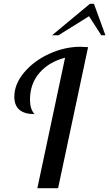

<svg xmlns="http://www.w3.org/2000/svg" viewBox="-20 -998 579 1018"><path d="M56 -485Q56 -553 109 -615Q162 -677 243 -713.5Q324 -750 406 -750Q421 -750 447 -748L288 0H178L325 -692Q240 -670 189.5 -612Q139 -554 139 -469Q139 -419 163 -393Q56 -393 56 -485ZM256 -811 457 -978H478L539 -811H517L452 -912L290 -811Z"/></svg>

Font: Lobster Two
Style: Italic
Weight: 400
Designer: Pablo Impallari
Foundry: Pablo Impallari. www.impallari.com
Version: Version 1.006